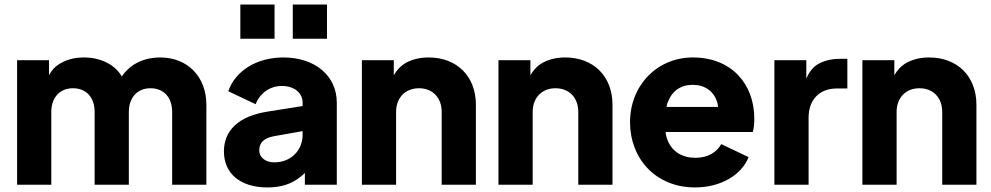

<svg xmlns="http://www.w3.org/2000/svg" viewBox="-20 -810 4346 842"><path d="M205 0V-319C205 -382 242 -423 300 -423C359 -423 395 -382 395 -319V0H545V-319C545 -382 582 -423 640 -423C699 -423 735 -382 735 -319V0H885V-351C885 -475 801 -558 683 -558C638 -558 599 -547 566 -526C546 -513 529 -496 514 -475C503 -494 488 -510 468 -524C433 -547 393 -558 348 -558C305 -558 269 -548 238 -528C219 -516 205 -500 195 -480V-546H55V0Z M1184 -640V-790H1034V-640ZM1414 -640V-790H1264V-640ZM1153 12C1212 12 1259 -3 1298 -35C1305 -40 1311 -45 1317 -52V0H1457V-360C1457 -478 1361 -558 1223 -558C1107 -558 1013 -501 981 -410L1101 -353C1120 -401 1163 -433 1216 -433C1272 -433 1307 -401 1307 -360V-345L1156 -321C1025 -301 962 -237 962 -146C962 -48 1035 12 1153 12ZM1307 -235V-218C1307 -152 1257 -98 1183 -98C1146 -98 1117 -118 1117 -151C1117 -187 1140 -205 1183 -213Z M1717 0V-319C1717 -382 1758 -423 1817 -423C1877 -423 1917 -382 1917 -319V0H2067V-351C2067 -475 1984 -558 1860 -558C1822 -558 1789 -550 1761 -535C1738 -522 1720 -503 1707 -480V-546H1567V0Z M2316 0V-319C2316 -382 2357 -423 2416 -423C2476 -423 2516 -382 2516 -319V0H2666V-351C2666 -475 2583 -558 2459 -558C2421 -558 2388 -550 2360 -535C2337 -522 2319 -503 2306 -480V-546H2166V0Z M3028 12C3139 12 3231 -41 3263 -121L3143 -178C3122 -141 3083 -118 3030 -118C2971 -118 2929 -145 2909 -192C2904 -204 2900 -217 2899 -231H3281C3286 -246 3288 -268 3288 -289C3288 -440 3190 -558 3018 -558C2863 -558 2743 -437 2743 -274C2743 -116 2854 12 3028 12ZM2903 -341C2904 -349 2906 -356 2909 -363C2928 -412 2966 -438 3018 -438C3071 -438 3109 -410 3124 -366C3127 -358 3128 -350 3129 -341Z M3526 0V-294C3526 -375 3576 -422 3649 -422H3696V-552H3664C3626 -552 3593 -544 3566 -528C3545 -515 3528 -494 3516 -465V-546H3376V0Z M3912 0V-319C3912 -382 3953 -423 4012 -423C4072 -423 4112 -382 4112 -319V0H4262V-351C4262 -475 4179 -558 4055 -558C4017 -558 3984 -550 3956 -535C3933 -522 3915 -503 3902 -480V-546H3762V0Z"/></svg>

Font: Plus Jakarta Sans ExtraBold
Style: Regular
Weight: 800
Designer: Gumpita Rahayu
Foundry: Tokotype
Version: Version 2.071;gftools[0.9.30]